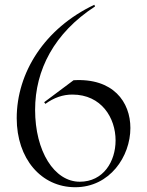

<svg xmlns="http://www.w3.org/2000/svg" viewBox="-20 -772 616 804"><path d="M295 12C440 12 526 -117 526 -236C526 -345 454 -446 288 -436L165 -344L170 -337C206 -363 243 -376 283 -376C405 -376 464 -278 464 -184C464 -96 413 -11 314 -11C207 -11 127 -139 127 -312C127 -479 207 -634 378 -745L375 -752C166 -653 50 -467 50 -277C50 -108 152 12 295 12Z"/></svg>

Font: Sinistre
Style: Regular
Weight: 400
Designer: Jules Durand
Foundry: Collletttivo
Version: Version 69.420;Glyphs 3.2 (3217)